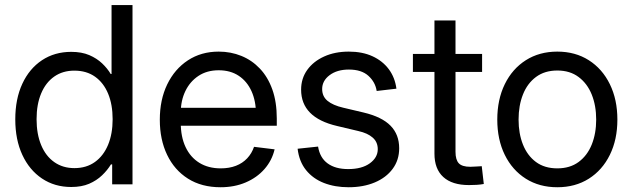

<svg xmlns="http://www.w3.org/2000/svg" viewBox="-20 -748 2567 779"><path d="M269 10.7Q201.7 10.7 150.4 -23.7Q99.1 -58.1 70.6 -119.6Q42 -181.2 42 -263.7Q42 -346.7 70.6 -408.2Q99.1 -469.7 150.4 -503.7Q201.7 -537.6 269 -537.6Q311.5 -537.6 342.3 -524.4Q373 -511.2 394.5 -490.7Q416 -470.2 429.2 -447.8H432.6V-727.5H517.6V0H435.1V-81.1H430.2Q416 -57.6 394 -36.6Q372.1 -15.6 341.6 -2.4Q311 10.7 269 10.7ZM281.7 -65.9Q330.6 -65.9 365.2 -90.8Q399.9 -115.7 418.5 -160.4Q437 -205.1 437 -264.2Q437 -323.7 418.7 -367.9Q400.4 -412.1 365.7 -436.8Q331.1 -461.4 281.7 -461.4Q234.4 -461.4 200 -437.3Q165.5 -413.1 147 -368.9Q128.4 -324.7 128.4 -264.2Q128.4 -204.1 147 -159.4Q165.5 -114.7 200.2 -90.3Q234.9 -65.9 281.7 -65.9Z M875 11.7Q797.9 11.7 742.7 -23.2Q687.5 -58.1 658 -119.9Q628.4 -181.6 628.4 -262.2Q628.4 -343.3 658.4 -405.5Q688.5 -467.8 742.4 -503.2Q796.4 -538.6 867.2 -538.6Q916.5 -538.6 959.2 -521.2Q1002 -503.9 1034.4 -469.7Q1066.9 -435.5 1085 -384.8Q1103 -334 1103 -267.1V-237.8H679.2V-310.5H1056.6L1018.6 -284.7Q1018.6 -337.9 1000.5 -377.9Q982.4 -418 948.7 -440.4Q915 -462.9 867.2 -462.9Q819.8 -462.9 785.4 -440.2Q751 -417.5 732.2 -378.7Q713.4 -339.8 713.4 -291V-249.5Q713.4 -192.9 732.9 -151.4Q752.4 -109.9 788.8 -87.4Q825.2 -64.9 875.5 -64.9Q910.2 -64.9 937.3 -75.4Q964.4 -85.9 982.9 -105.7Q1001.5 -125.5 1010.7 -152.3L1094.2 -142.1Q1083.5 -96.7 1053 -62Q1022.5 -27.3 976.8 -7.8Q931.2 11.7 875 11.7Z M1394.5 11.7Q1338.9 11.7 1294.4 -5.6Q1250 -22.9 1221.9 -57.6Q1193.8 -92.3 1187.5 -144.5L1270.5 -153.3Q1277.8 -107.9 1309.3 -85Q1340.8 -62 1392.6 -62Q1448.2 -62 1480.5 -85.4Q1512.7 -108.9 1512.7 -142.6Q1512.7 -171.9 1491.9 -189.9Q1471.2 -208 1434.1 -216.3L1347.7 -236.8Q1274.4 -253.9 1238 -290.8Q1201.7 -327.6 1201.7 -384.3Q1201.7 -429.7 1226.6 -464.4Q1251.5 -499 1295.2 -518.8Q1338.9 -538.6 1395 -538.6Q1450.2 -538.6 1491.2 -519.8Q1532.2 -501 1557.4 -467.3Q1582.5 -433.6 1588.4 -388.2L1508.3 -378.9Q1502.9 -414.6 1474.9 -440.2Q1446.8 -465.8 1395.5 -465.8Q1347.7 -465.8 1317.4 -443.1Q1287.1 -420.4 1287.1 -386.7Q1287.1 -356.9 1308.8 -338.9Q1330.6 -320.8 1372.6 -311L1455.1 -291.5Q1529.3 -273.9 1564.5 -238Q1599.6 -202.1 1599.6 -146.5Q1599.6 -98.6 1573.2 -63Q1546.9 -27.3 1500.5 -7.8Q1454.1 11.7 1394.5 11.7Z M1936 -529.3V-456.1H1655.3V-529.3ZM1742.7 -665H1828.1V-132.3Q1828.1 -99.6 1841.6 -85.4Q1855 -71.3 1888.2 -71.3Q1897.9 -71.3 1910.9 -72.3Q1923.8 -73.2 1934.6 -73.7L1942.9 -1.5Q1929.7 1 1913.6 2Q1897.5 2.9 1882.8 2.9Q1814.5 2.9 1778.6 -29.8Q1742.7 -62.5 1742.7 -124.5Z M2241.2 11.7Q2168.5 11.7 2113.5 -22.9Q2058.6 -57.6 2028.1 -119.6Q1997.6 -181.6 1997.6 -262.7Q1997.6 -344.2 2028.1 -406.5Q2058.6 -468.8 2113.5 -503.7Q2168.5 -538.6 2241.2 -538.6Q2314 -538.6 2368.9 -503.7Q2423.8 -468.8 2454.3 -406.5Q2484.9 -344.2 2484.9 -262.7Q2484.9 -181.6 2454.3 -119.6Q2423.8 -57.6 2368.9 -22.9Q2314 11.7 2241.2 11.7ZM2241.2 -64.9Q2292.5 -64.9 2327.6 -90.8Q2362.8 -116.7 2380.9 -161.6Q2398.9 -206.5 2398.9 -262.7Q2398.9 -319.3 2380.9 -364.3Q2362.8 -409.2 2327.6 -435.5Q2292.5 -461.9 2241.2 -461.9Q2189.9 -461.9 2154.8 -435.8Q2119.6 -409.7 2101.8 -364.7Q2084 -319.8 2084 -262.7Q2084 -206.1 2101.8 -161.4Q2119.6 -116.7 2154.5 -90.8Q2189.5 -64.9 2241.2 -64.9Z"/></svg>

Font: Inter 24pt
Style: Regular
Weight: 400
Designer: Rasmus Andersson
Foundry: rsms
Version: Version 4.001;git-66647c0bb